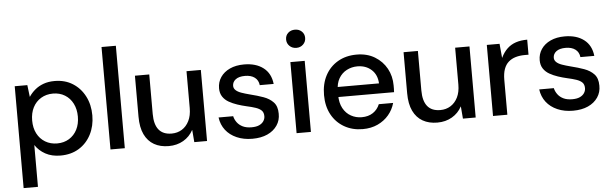

<svg xmlns="http://www.w3.org/2000/svg" viewBox="-54 -919 4263 1335"><g transform="rotate(-5 2077.0 -251.5)"><path d="M62 215V-496H150L160 -414H161Q178 -440 203.5 -461.5Q229 -483 263 -495.5Q297 -508 341 -508Q413 -508 467 -474Q521 -440 551.5 -381Q582 -322 582 -247Q582 -173 551.5 -114Q521 -55 466.5 -21.5Q412 12 338 12Q277 12 232.5 -12.5Q188 -37 162 -77V215ZM322 -74Q369 -74 405 -96Q441 -118 461 -157Q481 -196 481 -248Q481 -299 461 -338.5Q441 -378 405 -400Q369 -422 322 -422Q275 -422 238.5 -400Q202 -378 182 -339Q162 -300 162 -248Q162 -196 182 -157Q202 -118 238.5 -96Q275 -74 322 -74Z M687 0V-715H787V0Z M1093 12Q1034 12 991 -12.5Q948 -37 924.5 -86Q901 -135 901 -210V-496H1001V-220Q1001 -147 1031 -110Q1061 -73 1121 -73Q1161 -73 1192.5 -92.5Q1224 -112 1242.5 -149Q1261 -186 1261 -239V-496H1361V0H1272L1265 -85H1264Q1240 -40 1195.5 -14Q1151 12 1093 12Z M1677 12Q1616 12 1568 -9Q1520 -30 1491 -67.5Q1462 -105 1455 -156H1557Q1562 -133 1577 -112.5Q1592 -92 1617 -80Q1642 -68 1678 -68Q1711 -68 1731.5 -77.5Q1752 -87 1762.5 -103Q1773 -119 1773 -137Q1773 -163 1759 -177Q1745 -191 1718.5 -200Q1692 -209 1655 -217Q1624 -224 1592.5 -234.5Q1561 -245 1534.5 -260Q1508 -275 1492 -299Q1476 -323 1476 -358Q1476 -401 1499 -435Q1522 -469 1564 -488.5Q1606 -508 1663 -508Q1746 -508 1797.5 -468.5Q1849 -429 1857 -355H1760Q1756 -390 1730.5 -409Q1705 -428 1663 -428Q1620 -428 1597.5 -410.5Q1575 -393 1575 -366Q1575 -349 1588.5 -336Q1602 -323 1627.5 -314Q1653 -305 1688 -296Q1737 -284 1779 -269Q1821 -254 1847.5 -226Q1874 -198 1874 -146Q1875 -100 1850.5 -64Q1826 -28 1782 -8Q1738 12 1677 12Z M1986 0V-496H2086V0ZM2037 -591Q2008 -591 1989 -609.5Q1970 -628 1970 -655Q1970 -683 1989 -700.5Q2008 -718 2037 -718Q2065 -718 2084 -700.5Q2103 -683 2103 -655Q2103 -628 2084 -609.5Q2065 -591 2037 -591Z M2447 12Q2375 12 2318.5 -20.5Q2262 -53 2230.5 -111Q2199 -169 2199 -247Q2199 -325 2230 -383.5Q2261 -442 2317.5 -475Q2374 -508 2449 -508Q2522 -508 2575.5 -475.5Q2629 -443 2658 -390Q2687 -337 2687 -272Q2687 -262 2687 -250Q2687 -238 2686 -225H2272V-295H2587Q2584 -356 2545 -391Q2506 -426 2447 -426Q2407 -426 2372.5 -408Q2338 -390 2317.5 -355Q2297 -320 2297 -267V-239Q2297 -184 2317.5 -146.5Q2338 -109 2372.5 -90Q2407 -71 2447 -71Q2494 -71 2526 -92.5Q2558 -114 2573 -151H2673Q2660 -104 2629 -67.5Q2598 -31 2552 -9.5Q2506 12 2447 12Z M2968 12Q2909 12 2866 -12.5Q2823 -37 2799.5 -86Q2776 -135 2776 -210V-496H2876V-220Q2876 -147 2906 -110Q2936 -73 2996 -73Q3036 -73 3067.5 -92.5Q3099 -112 3117.5 -149Q3136 -186 3136 -239V-496H3236V0H3147L3140 -85H3139Q3115 -40 3070.5 -14Q3026 12 2968 12Z M3357 0V-496H3446L3455 -398H3456Q3474 -436 3500 -460.5Q3526 -485 3560.5 -496.5Q3595 -508 3640 -508V-403H3613Q3579 -403 3550 -394.5Q3521 -386 3500 -367.5Q3479 -349 3468 -318.5Q3457 -288 3457 -243V0Z M3915 12Q3854 12 3806 -9Q3758 -30 3729 -67.5Q3700 -105 3693 -156H3795Q3800 -133 3815 -112.5Q3830 -92 3855 -80Q3880 -68 3916 -68Q3949 -68 3969.5 -77.5Q3990 -87 4000.5 -103Q4011 -119 4011 -137Q4011 -163 3997 -177Q3983 -191 3956.5 -200Q3930 -209 3893 -217Q3862 -224 3830.5 -234.5Q3799 -245 3772.5 -260Q3746 -275 3730 -299Q3714 -323 3714 -358Q3714 -401 3737 -435Q3760 -469 3802 -488.5Q3844 -508 3901 -508Q3984 -508 4035.5 -468.5Q4087 -429 4095 -355H3998Q3994 -390 3968.5 -409Q3943 -428 3901 -428Q3858 -428 3835.5 -410.5Q3813 -393 3813 -366Q3813 -349 3826.5 -336Q3840 -323 3865.5 -314Q3891 -305 3926 -296Q3975 -284 4017 -269Q4059 -254 4085.5 -226Q4112 -198 4112 -146Q4113 -100 4088.5 -64Q4064 -28 4020 -8Q3976 12 3915 12Z"/></g></svg>

Font: DM Sans 28pt Medium
Style: Regular
Weight: 500
Version: Version 4.004;gftools[0.9.30]